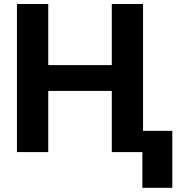

<svg xmlns="http://www.w3.org/2000/svg" viewBox="-20 -747 894 943"><path d="M63.2 0H217V-300.4H529.1V0H679.3V175.4H826.3V-104.4H682.5V-727.3H529.1V-427.2H217V-727.3H63.2Z"/></svg>

Font: Karasuma Gothic
Style: Bold
Weight: 700
Designer: Rasmus Andersson / Ryoko Nishizuka
Foundry: Genbu
Version: Version 1.00